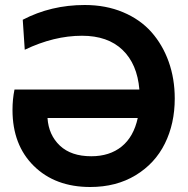

<svg xmlns="http://www.w3.org/2000/svg" viewBox="-20 -734 754 768"><path d="M319 -714Q403.5 -714 472 -685.2Q540.5 -656.5 585.5 -605.8Q630.5 -555 654.8 -487Q679 -419 679 -340Q679 -239.5 639.5 -159.8Q600 -80 522.5 -33Q445 14 341 14Q201 14 115.5 -70Q30 -154 30 -294Q30 -337.5 38 -376H537.5Q529 -478 470 -534.5Q411 -591 308 -591Q196 -591 79 -535L71 -655Q184 -714 319 -714ZM345 -109Q418.5 -109 466.5 -147.8Q514.5 -186.5 531 -262H170Q174.5 -194 219.5 -151.5Q264.5 -109 345 -109Z"/></svg>

Font: Cabin
Style: Bold
Weight: 700
Designer: Pablo Impallari
Foundry: Pablo Impallari. http://www.impallari.com Igino Marini. http://www.ikern.com
Version: Version 3.001;hotconv 1.0.109;makeotfexe 2.5.65596